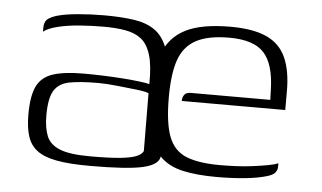

<svg xmlns="http://www.w3.org/2000/svg" viewBox="-38 -461 876 523"><g transform="rotate(5 400.0 -199.0)"><path d="M224 7Q168 7 133 0.5Q98 -6 79 -20.5Q60 -35 52.5 -59Q45 -83 45 -118Q45 -169 58 -195.5Q71 -222 102 -232Q133 -242 186 -242Q211 -242 239.5 -241Q268 -240 294.5 -238Q321 -236 340.5 -233.5Q360 -231 366 -229Q367 -279 358 -308.5Q349 -338 331.5 -351.5Q314 -365 288 -369.5Q262 -374 229 -374Q196 -374 163 -371.5Q130 -369 103.5 -362.5Q77 -356 65 -346V-357Q65 -376 78 -383.5Q91 -391 105 -394Q123 -399 157.5 -402Q192 -405 227 -405Q274 -405 308.5 -400Q343 -395 366 -379Q389 -363 401 -330.5Q413 -298 413 -242L414 -34Q410 -12 367.5 -2.5Q325 7 224 7ZM223 -19Q275 -19 304.5 -22Q334 -25 348.5 -31Q363 -37 367 -46L366 -204Q358 -208 332.5 -211Q307 -214 277.5 -217Q248 -220 227 -220Q179 -220 149.5 -214.5Q120 -209 107 -188Q94 -167 94 -120Q94 -86 103 -63.5Q112 -41 139.5 -30Q167 -19 223 -19ZM570 7Q516 7 478 -1.5Q440 -10 417 -32.5Q394 -55 383.5 -95Q373 -135 373 -198Q373 -269 390 -314.5Q407 -360 450.5 -382Q494 -404 573 -404Q634 -404 671 -387.5Q708 -371 724.5 -335Q741 -299 741 -243V-191H458Q458 -201 463 -208Q468 -215 481 -215H698L697 -245Q695 -313 667 -343.5Q639 -374 572 -374Q515 -374 482 -356.5Q449 -339 435.5 -301Q422 -263 422 -198Q422 -127 436.5 -90Q451 -53 485 -39.5Q519 -26 577 -26Q596 -26 619.5 -27Q643 -28 666 -31Q689 -34 708 -37.5Q727 -41 735 -45V-35Q735 -27 729.5 -19.5Q724 -12 706 -7Q682 0 647.5 3.5Q613 7 570 7Z"/></g></svg>

Font: Genos Thin Light
Style: Regular
Weight: 300
Version: Version 1.010